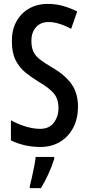

<svg xmlns="http://www.w3.org/2000/svg" viewBox="-20 -744 456 985"><path d="M380 -197Q380 -135 355.5 -88.5Q331 -42 287.5 -16Q244 10 187 10Q147 10 108.5 1.5Q70 -7 36 -24V-127Q72 -107 111.5 -95Q151 -83 186 -83Q232 -83 256 -114.5Q280 -146 280 -189Q280 -237 255.5 -265.5Q231 -294 176 -326Q140 -348 109.5 -373Q79 -398 60 -435.5Q41 -473 41 -531Q40 -588 63 -631.5Q86 -675 128 -699.5Q170 -724 226 -724Q266 -724 303.5 -713.5Q341 -703 376 -685L345 -596Q280 -631 229 -631Q188 -631 164.5 -604Q141 -577 141 -536Q141 -502 151 -480Q161 -458 183.5 -440Q206 -422 244 -400Q312 -361 346 -314Q380 -267 380 -197ZM258 71Q247 108 228.5 148.5Q210 189 190 221H133V210Q138 192 144 164.5Q150 137 155.5 109Q161 81 163 61H258Z"/></svg>

Font: Noto Sans Tamil ExtraCondensed Medium
Style: Regular
Weight: 500
Width: 2
Designer: Jelle Bosma - Monotype Design Team
Foundry: Monotype Imaging Inc.
Version: Version 2.004; ttfautohint (v1.8.4.7-5d5b)